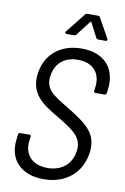

<svg xmlns="http://www.w3.org/2000/svg" viewBox="-98 -951 662 1016"><g transform="rotate(10 233.0 -443.0)"><path d="M196 -770H236C241 -770 245 -771 249 -776L310 -855C311 -857 315 -857 315 -855L356 -776C359 -772 362 -770 367 -770H407C415 -770 418 -776 414 -782L355 -888C353 -893 349 -894 345 -894H287C282 -894 278 -893 275 -888L191 -782C186 -776 189 -770 196 -770ZM210 8C330 8 413 -64 427 -175C440 -279 375 -322 274 -385C183 -439 142 -465 151 -535C160 -607 210 -646 281 -646C363 -646 405 -594 396 -521L393 -499C392 -493 396 -489 401 -489H450C456 -489 460 -493 461 -499L464 -522C477 -634 411 -708 290 -708C178 -708 97 -644 83 -535C70 -425 140 -381 230 -328C322 -273 367 -241 358 -170C350 -101 298 -54 220 -54C138 -54 92 -104 101 -178L104 -201C105 -207 102 -211 96 -211H47C41 -211 37 -207 36 -201L33 -174C19 -64 89 8 210 8Z"/></g></svg>

Font: Barlow Semi Condensed
Style: Italic
Weight: 400
Width: 4
Italic angle: -7°
Designer: Jeremy Tribby
Foundry: Tribby Type
Version: Version 1.422;hotconv 1.0.109;makeotfexe 2.5.65596